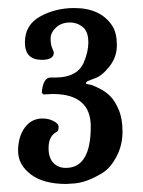

<svg xmlns="http://www.w3.org/2000/svg" viewBox="-20 -719 355 478"><path d="M111 -485 91 -484H88L84 -488Q87 -526 106 -526H118Q171 -526 188 -562Q200 -590 200 -613Q200 -636 190 -648Q175 -663 154 -663Q133 -663 119.5 -650.5Q106 -638 106 -623Q106 -608 110 -599Q114 -590 114 -588Q114 -570 84 -570Q42 -570 42 -613.5Q42 -657 80 -678Q118 -699 165 -699Q231 -699 260 -654Q271 -636 271 -606.5Q271 -577 252.5 -553.5Q234 -530 216 -524L198 -517Q194 -514 194 -512Q194 -510 198 -509.5Q202 -509 207.5 -507.5Q213 -506 228 -498.5Q243 -491 254.5 -479.5Q266 -468 275.5 -446Q285 -424 285 -391Q285 -358 270.5 -330Q256 -302 236 -289Q194 -263 160 -262L145 -261Q88 -261 56.5 -285Q25 -309 25 -343.5Q25 -378 41.5 -401Q58 -424 86 -424Q101 -424 113.5 -417.5Q126 -411 126 -403Q126 -392 120 -390Q102 -380 101 -354Q100 -328 112 -314.5Q124 -301 144 -301Q206 -301 206 -404Q206 -485 111 -485Z"/></svg>

Font: Aladin
Style: Regular
Weight: 400
Designer: Angel Koziupa and Alejandro Paul
Foundry: Angel Koziupa and Alejandro Paul
Version: Version 1.000